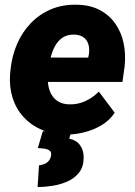

<svg xmlns="http://www.w3.org/2000/svg" viewBox="-20 -558 569 810"><path d="M255.4 9.8Q200.7 8.8 155.8 -10.5Q110.8 -29.8 79.6 -64Q48.3 -98.1 33.4 -144.3Q18.6 -190.4 22.5 -245.1L24.4 -264.2Q30.3 -321.8 51.8 -371.8Q73.2 -421.9 109.4 -459.7Q145.5 -497.6 194.6 -518.6Q243.7 -539.6 304.7 -538.1Q359.9 -537.1 400.1 -516.1Q440.4 -495.1 465.8 -459.2Q491.2 -423.3 501.2 -377.2Q511.2 -331.1 505.9 -279.3L496.6 -212.4H76.7L93.3 -315.4L352.1 -314.9L355 -329.1Q358.4 -352.1 353 -370.6Q347.7 -389.2 333 -400.1Q318.4 -411.1 293.5 -412.1Q263.2 -412.6 243.4 -398.9Q223.6 -385.3 211.7 -362.8Q199.7 -340.3 193.4 -314.2Q187 -288.1 184.1 -264.2L182.1 -245.6Q180.2 -221.7 183.6 -199.2Q187 -176.8 197.5 -158.7Q208 -140.6 226.1 -129.6Q244.1 -118.7 271.5 -117.7Q308.1 -116.7 339.8 -131.3Q371.6 -146 397 -171.4L463.9 -82.5Q441.9 -49.3 407.2 -29.1Q372.6 -8.8 332.8 0.7Q293 10.3 255.4 9.8ZM160.6 -4.4 281.7 -5.9 272 26.9Q302.2 33.2 317.6 54.4Q333 75.7 333 106Q333 144.5 314.5 168.9Q295.9 193.4 266.1 206.8Q236.3 220.2 202.6 225.6Q168.9 231 138.7 231.4L144.5 139.6Q156.7 138.2 167.5 133.8Q178.2 129.4 185.5 120.8Q192.9 112.3 195.3 98.6Q198.2 83 188.5 76.7Q178.7 70.3 164.3 68.8Q149.9 67.4 139.6 66.4Z"/></svg>

Font: Roboto Black
Style: Italic
Weight: 900
Italic angle: -12°
Designer: Christian Robertson
Foundry: Google
Version: Version 3.0; 2020